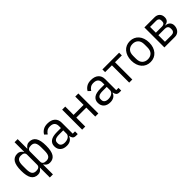

<svg xmlns="http://www.w3.org/2000/svg" viewBox="230 -2007 3503 3503"><g transform="rotate(-45 1982.0 -255.0)"><path d="M335 -54H332Q312 -24 286 -6Q260 12 222 12Q135 12 93 -53.5Q51 -119 51 -258Q51 -397 93 -462.5Q135 -528 222 -528Q260 -528 286 -510Q312 -492 332 -462H335V-710H415V-462H418Q438 -492 464 -510Q490 -528 528 -528Q615 -528 657 -462.5Q699 -397 699 -258Q699 -119 657 -53.5Q615 12 528 12Q490 12 464 -6Q438 -24 418 -54H415V200H335ZM243 -59Q336 -59 336 -129V-387Q336 -457 243 -457Q187 -457 162 -421.5Q137 -386 137 -302V-214Q137 -130 162 -94.5Q187 -59 243 -59ZM507 -59Q562 -59 587.5 -94.5Q613 -130 613 -214V-302Q613 -386 587.5 -421.5Q562 -457 507 -457Q414 -457 414 -387V-129Q414 -59 507 -59Z M794 0ZM1210 0Q1165 0 1145.5 -24Q1126 -48 1121 -84H1116Q1099 -36 1060 -12Q1021 12 967 12Q885 12 839.5 -30Q794 -72 794 -144Q794 -217 847.5 -256Q901 -295 1014 -295H1116V-346Q1116 -401 1086 -430Q1056 -459 994 -459Q947 -459 915.5 -438Q884 -417 863 -382L815 -427Q836 -469 882 -498.5Q928 -528 998 -528Q1092 -528 1144 -482Q1196 -436 1196 -354V-70H1255V0ZM980 -56Q1010 -56 1035 -63Q1060 -70 1078 -83Q1096 -96 1106 -113Q1116 -130 1116 -150V-235H1010Q941 -235 909.5 -215Q878 -195 878 -157V-136Q878 -98 905.5 -77Q933 -56 980 -56Z M1369 -516H1449V-301H1707V-516H1787V0H1707V-231H1449V0H1369Z M1916 0ZM2332 0Q2287 0 2267.5 -24Q2248 -48 2243 -84H2238Q2221 -36 2182 -12Q2143 12 2089 12Q2007 12 1961.5 -30Q1916 -72 1916 -144Q1916 -217 1969.5 -256Q2023 -295 2136 -295H2238V-346Q2238 -401 2208 -430Q2178 -459 2116 -459Q2069 -459 2037.5 -438Q2006 -417 1985 -382L1937 -427Q1958 -469 2004 -498.5Q2050 -528 2120 -528Q2214 -528 2266 -482Q2318 -436 2318 -354V-70H2377V0ZM2102 -56Q2132 -56 2157 -63Q2182 -70 2200 -83Q2218 -96 2228 -113Q2238 -130 2238 -150V-235H2132Q2063 -235 2031.5 -215Q2000 -195 2000 -157V-136Q2000 -98 2027.5 -77Q2055 -56 2102 -56Z M2583 -446H2407V-516H2839V-446H2663V0H2583Z M2893 0ZM3126 12Q3074 12 3031 -7Q2988 -26 2957.5 -61.5Q2927 -97 2910 -146.5Q2893 -196 2893 -258Q2893 -319 2910 -369Q2927 -419 2957.5 -454.5Q2988 -490 3031 -509Q3074 -528 3126 -528Q3178 -528 3220.5 -509Q3263 -490 3294 -454.5Q3325 -419 3342 -369Q3359 -319 3359 -258Q3359 -196 3342 -146.5Q3325 -97 3294 -61.5Q3263 -26 3220.5 -7Q3178 12 3126 12ZM3126 -59Q3191 -59 3232 -99Q3273 -139 3273 -221V-295Q3273 -377 3232 -417Q3191 -457 3126 -457Q3061 -457 3020 -417Q2979 -377 2979 -295V-221Q2979 -139 3020 -99Q3061 -59 3126 -59Z M3491 -516H3751Q3814 -516 3850 -480.5Q3886 -445 3886 -385Q3886 -288 3785 -276V-272Q3845 -267 3874.5 -234.5Q3904 -202 3904 -154Q3904 -123 3894.5 -95Q3885 -67 3867 -46Q3849 -25 3823 -12.5Q3797 0 3764 0H3491ZM3740 -66Q3776 -66 3797 -85Q3818 -104 3818 -139V-162Q3818 -197 3797 -216Q3776 -235 3740 -235H3571V-66ZM3730 -300Q3763 -300 3781.5 -316.5Q3800 -333 3800 -364V-386Q3800 -417 3781.5 -433.5Q3763 -450 3730 -450H3571V-300Z"/></g></svg>

Font: Aneliza
Style: Regular
Weight: 400
Designer: Mike Abbink, Paul van der Laan, Pieter van Rosmalen
Foundry: Bold Monday
Version: Version 3.001;September 8, 2019;FontCreator 11.5.0.2425 64-b